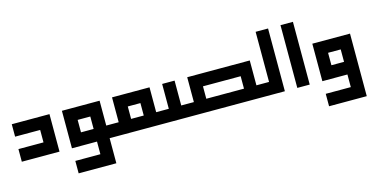

<svg xmlns="http://www.w3.org/2000/svg" viewBox="-51 -731 1852 925"><g transform="rotate(-15 874.5 -269.0)"><path d="M188 -362V-300V-238V-175H0V-238H125V-300H0V-362Z M250 -362H438V-300V-238H500V-175H438V-112V-50H250V-112H375V-175H250V-238V-300ZM312 -300V-238H375V-300Z M500 -362H687V-300V-238V-237H750V-175H687H437H375V-237H437V-238H500V-300ZM562 -300V-238H625V-300Z M750 -362H812V-238H875V-300V-362H1187V-300V-238V-237H1250V-175H1187H750H687H625V-237H687V-238H750ZM937 -300V-238H1125V-300Z M1250 -488H1312V-175H1250H1187H1125V-238H1187H1250Z M1374 -175V-488H1436V-175Z M1499 -362H1687V-300V-238V-175V-112V-50H1499V-112H1624V-175H1499V-238V-300ZM1561 -300V-238H1624V-300Z"/></g></svg>

Font: Jawi Kufi
Style: Medium
Weight: 500
Version: Version 2.3